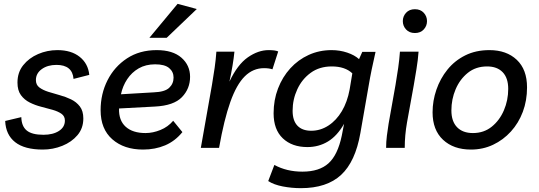

<svg xmlns="http://www.w3.org/2000/svg" viewBox="-20 -770 2807 1000"><path d="M203 9Q108 9 59 -29.5Q10 -68 7 -140L91 -160Q92 -113 119 -90.5Q146 -68 206 -68Q256 -68 287 -88Q318 -108 318 -142Q318 -165 300 -177.5Q282 -190 254 -198Q226 -206 194.5 -214Q163 -222 135 -236Q107 -250 89 -274.5Q71 -299 71 -340Q71 -393 101 -430.5Q131 -468 178.5 -488.5Q226 -509 279 -509Q351 -509 395 -474Q439 -439 445 -380L363 -359Q357 -432 274 -432Q228 -432 197.5 -410Q167 -388 167 -353Q167 -328 185 -314.5Q203 -301 231 -292Q259 -283 290.5 -274.5Q322 -266 350 -252.5Q378 -239 396 -215.5Q414 -192 414 -153Q414 -102 383.5 -66Q353 -30 304.5 -10.5Q256 9 203 9Z M725 9Q626 9 565 -44.5Q504 -98 504 -196Q504 -281 540 -352Q576 -423 641.5 -466Q707 -509 796 -509Q880 -509 925 -469.5Q970 -430 970 -370Q970 -308 927.5 -264Q885 -220 787 -215L600 -205Q598 -143 634.5 -110Q671 -77 738 -77Q776 -77 815.5 -93Q855 -109 882 -141L930 -82Q892 -35 840 -13Q788 9 725 9ZM788 -435Q739 -435 702.5 -414Q666 -393 642.5 -357.5Q619 -322 610 -279L780 -289Q838 -291 861 -312.5Q884 -334 884 -366Q884 -396 861 -415.5Q838 -435 788 -435ZM758 -573 905 -750 1005 -723 848 -573Z M1399 -409Q1381 -415 1355 -415Q1298 -415 1255 -372.5Q1212 -330 1179.5 -238.5Q1147 -147 1121 0H1026L1084 -328Q1092 -375 1098 -417Q1104 -459 1107 -501H1201Q1198 -469 1191 -427.5Q1184 -386 1175 -345Q1217 -434 1271 -471.5Q1325 -509 1379 -509Q1395 -509 1407.5 -507.5Q1420 -506 1429 -502Z M1547 210Q1499 210 1452.5 201Q1406 192 1377 173L1409 89Q1473 124 1555 124Q1643 124 1691 80.5Q1739 37 1760 -63L1772 -125Q1736 -62 1688 -33Q1640 -4 1581 -4Q1501 -4 1453 -49.5Q1405 -95 1405 -180Q1405 -249 1428 -309Q1451 -369 1492 -414Q1533 -459 1588 -484Q1643 -509 1707 -509Q1750 -509 1788.5 -496Q1827 -483 1850 -462L1867 -500H1936Q1925 -452 1916 -408.5Q1907 -365 1900 -323L1857 -77Q1831 72 1756.5 141Q1682 210 1547 210ZM1601 -89Q1649 -89 1690.5 -116Q1732 -143 1760.5 -191Q1789 -239 1801 -304L1815 -388Q1777 -424 1708 -424Q1644 -424 1598.5 -391Q1553 -358 1528.5 -305Q1504 -252 1504 -193Q1504 -142 1529 -115.5Q1554 -89 1601 -89Z M1991 0Q1991 -31 1995 -63Q1999 -95 2004 -126L2040 -328Q2048 -375 2054 -417Q2060 -459 2063 -501H2160Q2157 -458 2149 -409.5Q2141 -361 2135 -326L2100 -133Q2094 -99 2091 -66Q2088 -33 2088 0ZM2141 -598Q2112 -598 2095 -616.5Q2078 -635 2078 -660Q2078 -685 2095 -703.5Q2112 -722 2141 -722Q2170 -722 2187 -703.5Q2204 -685 2204 -660Q2204 -635 2187 -616.5Q2170 -598 2141 -598Z M2529 -509Q2618 -509 2671.5 -458.5Q2725 -408 2725 -315Q2725 -246 2703 -187.5Q2681 -129 2641 -85Q2601 -41 2548 -16Q2495 9 2433 9Q2342 9 2287.5 -42Q2233 -93 2233 -185Q2233 -245 2253 -303Q2273 -361 2310.5 -407.5Q2348 -454 2403 -481.5Q2458 -509 2529 -509ZM2443 -77Q2500 -77 2541 -110Q2582 -143 2604.5 -195.5Q2627 -248 2627 -307Q2627 -364 2598 -394Q2569 -424 2517 -424Q2458 -424 2416.5 -390.5Q2375 -357 2353 -305Q2331 -253 2331 -195Q2331 -138 2360.5 -107.5Q2390 -77 2443 -77Z"/></svg>

Font: Livvic Medium
Style: Italic
Weight: 500
Italic angle: -10°
Designer: Jacques Le Bailly, Baron von Fonthausen
Version: Version 1.001; ttfautohint (v1.8.2)